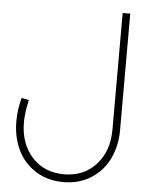

<svg xmlns="http://www.w3.org/2000/svg" viewBox="-61 -774 800 1033"><g transform="rotate(5 339.0 -258.0)"><path d="M319.8 209Q233.4 209 168.9 167.5Q104.5 126 72.3 57.6Q40 -10.7 40 -95.2Q40 -158.2 57.1 -222.2L97.2 -214.8Q81.1 -145.5 81.1 -94.2Q81.1 22 147 94.5Q212.9 167 319.8 167Q426.3 167 492.7 94.2Q559.1 21.5 559.1 -95.2V-725.1H600.1V-97.2Q600.1 -11.7 567.4 57.1Q534.7 126 470.2 167.5Q405.8 209 319.8 209Z"/></g></svg>

Font: Montserrat-Arabic ExtraLight
Style: Regular
Weight: 275
Designer: Mohamed Gaber
Foundry: Kief Type Foundry
Version: Version 5.008;PS 005.008;hotconv 1.0.88;makeotf.lib2.5.64775